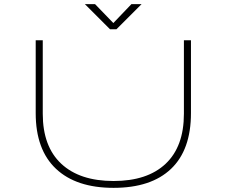

<svg xmlns="http://www.w3.org/2000/svg" viewBox="-20 -894 1090 925"><path d="M662 -874 541 -753H510L389 -874H438L526 -783L613 -874ZM527 11Q347 11 249.5 -81Q152 -173 152 -349V-700H186V-346Q186 -188.5 275 -105.2Q364 -22 527 -22Q690 -22 778 -105Q866 -188 866 -346V-700H900V-349Q900 -172 804 -80.5Q708 11 527 11Z"/></svg>

Font: League Mono Extended Thin
Style: Regular
Weight: 100
Width: 9
Designer: Tyler Finck
Foundry: The League of Moveable Type / Tyler Finck
Version: Version 2.210